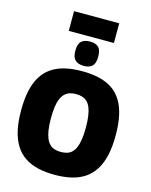

<svg xmlns="http://www.w3.org/2000/svg" viewBox="-154 -1182 1014 1289"><g transform="rotate(15 353.0 -537.5)"><path d="M354 -149Q378 -149 397.5 -155Q417 -161 431.5 -175.5Q446 -190 455.5 -213Q465 -236 470 -270.5Q475 -305 475 -351Q475 -397 470 -431Q465 -465 455.5 -488Q446 -511 431.5 -525Q417 -539 397.5 -545Q378 -551 354 -551Q330 -551 311 -545Q292 -539 277.5 -525.5Q263 -512 252.5 -489Q242 -466 237 -431.5Q232 -397 232 -350Q232 -302 237.5 -268Q243 -234 253 -211Q263 -188 277.5 -174.5Q292 -161 311 -155Q330 -149 354 -149ZM354 10Q290 10 238 -2Q186 -14 146 -40.5Q106 -67 79 -109.5Q52 -152 38.5 -211.5Q25 -271 25 -350Q25 -428 38 -487.5Q51 -547 77 -589Q103 -631 142.5 -658Q182 -685 234.5 -697.5Q287 -710 354 -710Q420 -710 473 -697.5Q526 -685 565 -658.5Q604 -632 630 -590Q656 -548 669 -489Q682 -430 682 -353Q682 -273 668.5 -213Q655 -153 628 -110.5Q601 -68 562 -41.5Q523 -15 471 -2.5Q419 10 354 10ZM353 -747Q314 -747 293.5 -766.5Q273 -786 273 -831Q273 -878 293.5 -897Q314 -916 353 -916Q393 -916 412.5 -897Q432 -878 432 -831Q432 -786 412.5 -766.5Q393 -747 353 -747ZM196 -948V-1085H510V-948Z"/></g></svg>

Font: Georama ExtraBold
Style: Regular
Weight: 800
Designer: Jean-Baptiste Levee
Foundry: Production Type
Version: Version 1.001